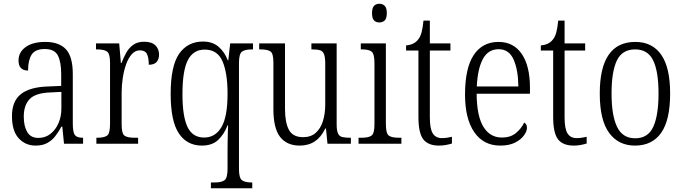

<svg xmlns="http://www.w3.org/2000/svg" viewBox="-20 -768 3650 1026"><path d="M170 10Q116 10 80 -29Q44 -68 44 -148Q44 -227 91.5 -265Q139 -303 238 -306L307 -309V-372Q307 -436 289.5 -471Q272 -506 219 -506Q168 -506 149 -476Q130 -446 130 -391Q79 -391 79 -445Q79 -489 117 -516.5Q155 -544 222 -544Q296 -544 332.5 -504.5Q369 -465 369 -372V-110Q369 -61 380 -46.5Q391 -32 421 -32H424V0H322L313 -91H308Q293 -63 275 -40Q257 -17 232 -3.5Q207 10 170 10ZM185 -31Q222 -31 249.5 -52.5Q277 -74 292.5 -109.5Q308 -145 308 -188V-277L248 -274Q169 -271 138 -238Q107 -205 107 -145Q107 -94 125.5 -62.5Q144 -31 185 -31Z M495 0V-32H500Q537 -32 552.5 -43.5Q568 -55 568 -106V-433Q568 -481 552 -492.5Q536 -504 498 -504H493V-536H617L626 -431H629Q640 -460 654.5 -486Q669 -512 692 -528.5Q715 -545 750 -545Q791 -545 810.5 -525.5Q830 -506 830 -476Q830 -452 817 -437Q804 -422 775 -422Q775 -459 765.5 -479Q756 -499 727 -499Q703 -499 684.5 -478.5Q666 -458 654 -424.5Q642 -391 636 -351.5Q630 -312 630 -275V-103Q630 -54 645.5 -43Q661 -32 698 -32H718V0Z M1107 238V207H1127Q1164 207 1180 195Q1196 183 1196 132V33Q1196 11 1196.5 -15Q1197 -41 1197.5 -63.5Q1198 -86 1199 -98H1196Q1177 -49 1145 -19.5Q1113 10 1059 10Q979 10 935.5 -55.5Q892 -121 892 -266Q892 -416 937.5 -481Q983 -546 1065 -546Q1115 -546 1147.5 -518.5Q1180 -491 1197 -446H1200L1210 -536H1332V-504H1326Q1289 -504 1273 -492Q1257 -480 1257 -431V135Q1257 183 1273 195Q1289 207 1324 207H1328V238ZM1071 -33Q1130 -33 1163 -88Q1196 -143 1196 -267Q1196 -378 1169 -440.5Q1142 -503 1074 -503Q1013 -503 984 -447Q955 -391 955 -265Q955 -146 982 -89.5Q1009 -33 1071 -33Z M1582 10Q1513 10 1477 -36Q1441 -82 1441 -185V-434Q1441 -482 1425.5 -493Q1410 -504 1372 -504H1365V-536H1503V-186Q1503 -113 1524 -74Q1545 -35 1600 -35Q1641 -35 1667 -58Q1693 -81 1705.5 -120.5Q1718 -160 1718 -210V-426Q1718 -462 1711.5 -478.5Q1705 -495 1690 -499.5Q1675 -504 1649 -504H1644V-536H1779V-104Q1779 -71 1786 -55.5Q1793 -40 1808 -36Q1823 -32 1848 -32H1855V0H1730L1722 -81H1718Q1675 10 1582 10Z M2007 -648Q1990 -648 1979 -658.5Q1968 -669 1968 -698Q1968 -726 1979 -737Q1990 -748 2007 -748Q2024 -748 2035.5 -737Q2047 -726 2047 -698Q2047 -669 2035.5 -658.5Q2024 -648 2007 -648ZM1896 0V-32H1912Q1950 -32 1965.5 -43.5Q1981 -55 1981 -103V-431Q1981 -479 1966.5 -491.5Q1952 -504 1916 -504H1908V-536H2042V-106Q2042 -56 2057 -44Q2072 -32 2111 -32H2125V0Z M2326 10Q2268 10 2242 -23.5Q2216 -57 2216 -143V-498H2150V-525Q2192 -529 2213 -555Q2226 -570 2232.5 -594Q2239 -618 2243 -658H2277V-536H2387V-498H2277V-141Q2277 -79 2293 -54.5Q2309 -30 2341 -30Q2356 -30 2368.5 -32Q2381 -34 2395 -37V-1Q2382 3 2364 6.5Q2346 10 2326 10Z M2653 10Q2564 10 2514.5 -61.5Q2465 -133 2465 -263Q2465 -404 2511.5 -474Q2558 -544 2644 -544Q2724 -544 2768 -480Q2812 -416 2812 -298V-267H2527Q2528 -147 2563.5 -90Q2599 -33 2662 -33Q2708 -33 2737 -57Q2766 -81 2781 -113Q2787 -110 2791.5 -103.5Q2796 -97 2796 -85Q2796 -67 2780 -44.5Q2764 -22 2732.5 -6Q2701 10 2653 10ZM2750 -306Q2749 -395 2724.5 -450Q2700 -505 2645 -505Q2588 -505 2560 -452Q2532 -399 2528 -306Z M3046 10Q2988 10 2962 -23.5Q2936 -57 2936 -143V-498H2870V-525Q2912 -529 2933 -555Q2946 -570 2952.5 -594Q2959 -618 2963 -658H2997V-536H3107V-498H2997V-141Q2997 -79 3013 -54.5Q3029 -30 3061 -30Q3076 -30 3088.5 -32Q3101 -34 3115 -37V-1Q3102 3 3084 6.5Q3066 10 3046 10Z M3373 10Q3285 10 3235 -58Q3185 -126 3185 -268Q3185 -544 3375 -544Q3465 -544 3513 -476Q3561 -408 3561 -268Q3561 -126 3513 -58Q3465 10 3373 10ZM3374 -29Q3443 -29 3471 -90.5Q3499 -152 3499 -268Q3499 -386 3470.5 -445Q3442 -504 3374 -504Q3305 -504 3276.5 -445Q3248 -386 3248 -268Q3248 -151 3277.5 -90Q3307 -29 3374 -29Z"/></svg>

Font: Noto Serif Bengali Condensed Light
Style: Regular
Weight: 300
Width: 3
Designer: Juan Bruce, Universal Thirst, Indian Type Foundry and the Monotype Design Team.
Foundry: Monotype Imaging Inc.
Version: Version 2.003; ttfautohint (v1.8.4.7-5d5b)